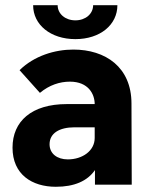

<svg xmlns="http://www.w3.org/2000/svg" viewBox="-20 -708 575 736"><path d="M269 -558C364 -558 430 -613 430 -688H337C337 -655 308 -630 269 -630C230 -630 201 -655 201 -688H107C107 -613 174 -558 269 -558ZM485 0 484 -311C484 -451 384 -518 261 -518C190 -518 111 -494 55 -439L133 -352C169 -382 209 -395 248 -395C319 -395 343 -347 343 -309H236C101 -309 28 -243 28 -142C28 -39 103 8 194 8C265 8 315 -14 344 -56V0ZM343 -179C343 -130 296 -97 240 -97C199 -97 170 -119 170 -155C170 -197 207 -220 266 -220H343Z"/></svg>

Font: Arthouse Owned
Style: Bold
Weight: 700
Designer: Jeremy Tribby
Foundry: Tribby Type
Version: Version 1.000;PS 001.000;hotconv 1.0.88;makeotf.lib2.5.64775